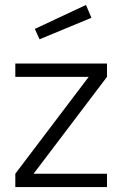

<svg xmlns="http://www.w3.org/2000/svg" viewBox="-20 -757 495 777"><path d="M140 -598 350 -685 328 -737 121 -640ZM413 -500V-446L116 -54H413V0H42V-54L339 -446H42V-500Z"/></svg>

Font: RazerF5 Light
Style: Regular
Weight: 300
Foundry: Razer Inc.
Version: Version 2